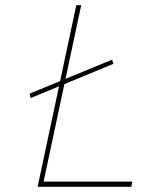

<svg xmlns="http://www.w3.org/2000/svg" viewBox="-20 -720 546 740"><path d="M98 -342 417 -474 412 -490 94 -359ZM125 0H486L490 -20H148L293 -700H274Z"/></svg>

Font: Advent Pro Thin
Style: Italic
Weight: 250
Italic angle: -12°
Version: Version 3.000